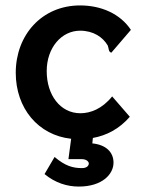

<svg xmlns="http://www.w3.org/2000/svg" viewBox="-20 -497 540 707"><path d="M462 -387C423 -446 353 -477 275 -477C134 -477 38 -368 38 -229C38 -98 121 1 242 14L232 89H281C298 89 307 98 307 105C307 112 301 122 282 122C248 122 220 114 181 81L144 144C184 177 228 190 270 190C357 190 398 144 398 102C398 63 370 36 320 31L322 11C372 2 419 -22 458 -67L393 -142C356 -96 313 -80 276 -80C202 -80 152 -147 152 -235C152 -322 207 -384 275 -384C324 -384 359 -360 377 -329C381 -318 379 -306 390 -303Z"/></svg>

Font: Inconsolata
Style: Bold
Weight: 700
Monospace: yes
Designer: Raph Levien, Kirill Tkachev(cyreal.org)
Foundry: Raph Levien, Kirill Tkachev(cyreal.org)
Version: Version 1.014